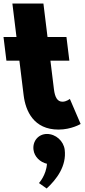

<svg xmlns="http://www.w3.org/2000/svg" viewBox="-67 -724 482 1095"><path d="M27 -513H-47L-30.4 -378H43.6L67.8 -181C78.9 -90 125.8 15 266.8 15C339.8 15 392.9 -17 392.9 -17L331.4 -160C331.4 -160 312.3 -144 289.3 -144C261.3 -144 246.5 -167 240.6 -215L220.6 -378H328.6L312 -513H204L180.6 -704H3.6ZM200.9 40C152.9 40 117.8 80 124 130C128.9 170 161.7 201 200.8 210C196.8 275 155.3 320 155.3 320L199.1 351C255.7 299 313.4 223 302 130C295.8 80 250.9 40 200.9 40Z"/></svg>

Font: Hussar
Style: BdOpOblOne
Weight: 700
Foundry: Cannot Into Space Fonts
Version: Version 2.00